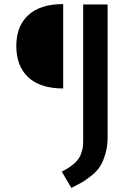

<svg xmlns="http://www.w3.org/2000/svg" viewBox="-20 -699 618 942"><path d="M508 -677V-26Q508 20 496.5 58Q485 96 470 119Q455 142 427 164Q399 186 380.5 196.5Q362 207 330 223L283 143Q321 124 344.5 103Q368 82 376.5 58.5Q385 35 386.5 22.5Q388 10 388 -14V-677ZM290 -679V-265Q177 -265 118.5 -320Q60 -375 60 -473Q60 -571 119 -625Q178 -679 290 -679Z"/></svg>

Font: Amaranth
Style: Regular
Weight: 400
Designer: Gesine Todt
Foundry: Gesine Todt
Version: Version 1.000